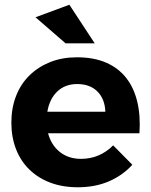

<svg xmlns="http://www.w3.org/2000/svg" viewBox="-20 -785 637 811"><path d="M130 -712 273 -765 380 -602H257ZM305 -543Q376 -543 428 -520.5Q480 -498 513 -456Q546 -414 560 -354.5Q574 -295 569 -222H183Q197 -171 233.5 -142.5Q270 -114 322 -114Q401 -114 458 -171L539 -89Q498 -44 440 -19Q382 6 309 6Q244 6 192.5 -13.5Q141 -33 104 -69Q67 -105 47.5 -155.5Q28 -206 28 -267Q28 -329 48 -380Q68 -431 105 -467Q142 -503 192.5 -523Q243 -543 305 -543ZM425 -313Q423 -367 391.5 -398.5Q360 -430 306 -430Q255 -430 222 -398.5Q189 -367 180 -313Z"/></svg>

Font: Montserrat Semi Bold
Style: Regular
Weight: 600
Designer: Julieta Ulanovsky
Foundry: Julieta Ulanovsky
Version: Version 3.001 September 28, 2015